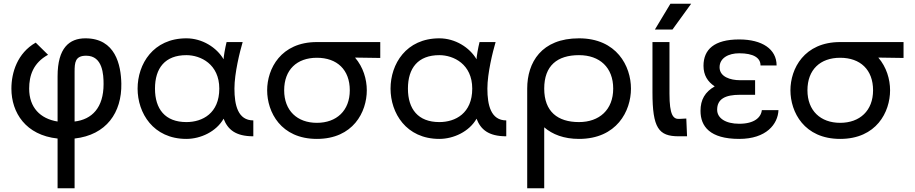

<svg xmlns="http://www.w3.org/2000/svg" viewBox="-20 -729 4893 1027"><path d="M288 12V278H379V12C549 -7 632 -127 629 -282C627 -381 598 -524 437 -524C351 -524 288 -473 288 -321V-79C195 -94 136 -154 136 -255C136 -324 157 -392 237 -436L171 -501C73 -445 41 -341 41 -255C41 -126 118 -6 288 12ZM379 -79V-345C379 -395 382 -431 441 -431C530 -431 534 -329 534 -279C534 -153 472 -90 379 -79Z M977 14C1053 14 1137 -25 1176 -94C1198 -37 1239 0 1335 0V-85C1253 -85 1234 -166 1234 -255C1234 -338 1263 -453 1278 -504H1192C1184 -472 1176 -425 1176 -412C1139 -475 1062 -524 977 -524C799 -524 716 -386 716 -255C716 -125 799 14 977 14ZM809 -255C809 -365 863 -434 977 -434C1053 -434 1153 -386 1153 -255C1153 -123 1063 -76 977 -76C863 -76 809 -146 809 -255Z M1675 14C1869 14 1942 -130 1942 -246C1942 -305 1923 -370 1879 -421L2014 -419V-504H1675C1482 -504 1409 -361 1409 -246C1409 -130 1482 14 1675 14ZM1500 -246C1500 -356 1568 -420 1675 -420C1783 -420 1851 -356 1851 -246C1851 -137 1780 -72 1675 -72C1570 -72 1500 -137 1500 -246Z M2330 14C2406 14 2490 -25 2529 -94C2551 -37 2592 0 2688 0V-85C2606 -85 2587 -166 2587 -255C2587 -338 2616 -453 2631 -504H2545C2537 -472 2529 -425 2529 -412C2492 -475 2415 -524 2330 -524C2152 -524 2069 -386 2069 -255C2069 -125 2152 14 2330 14ZM2162 -255C2162 -365 2216 -434 2330 -434C2406 -434 2506 -386 2506 -255C2506 -123 2416 -76 2330 -76C2216 -76 2162 -146 2162 -255Z M3077 14C3279 14 3355 -135 3355 -255C3355 -375 3279 -524 3077 -524C2876 -524 2800 -395 2800 -255V278H2891V-48C2935 -10 2996 14 3077 14ZM2891 -255C2891 -378 2961 -434 3077 -434C3188 -434 3260 -368 3260 -255C3260 -142 3186 -76 3077 -76C2963 -76 2891 -132 2891 -255Z M3610 0H3655L3651 -95L3614 -93C3581 -91 3561 -113 3561 -228V-504H3470V-235C3470 -44 3503 0 3610 0ZM3483 -571H3577L3677 -709H3566Z M3934 14C4079 14 4141 -65 4144 -140H4055C4051 -101 4015 -67 3934 -67C3861 -67 3816 -97 3816 -142C3816 -200 3860 -222 3938 -222H4019V-300H3938C3887 -300 3829 -318 3829 -369C3829 -419 3877 -444 3934 -444C4010 -444 4048 -420 4048 -379H4134C4134 -466 4057 -518 3934 -518C3800 -518 3743 -464 3743 -377C3743 -327 3765 -292 3803 -267C3751 -237 3727 -196 3727 -136C3727 -53 3777 14 3934 14Z M4474 14C4668 14 4741 -130 4741 -246C4741 -305 4722 -370 4678 -421L4813 -419V-504H4474C4281 -504 4208 -361 4208 -246C4208 -130 4281 14 4474 14ZM4299 -246C4299 -356 4367 -420 4474 -420C4582 -420 4650 -356 4650 -246C4650 -137 4579 -72 4474 -72C4369 -72 4299 -137 4299 -246Z"/></svg>

Font: Hibana 45 SubMedium
Style: Regular
Weight: 500
Width: 6
Designer: pygmalion
Foundry: ybstudio
Version: Version 2021.007;FEAKit 1.0